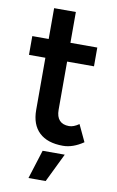

<svg xmlns="http://www.w3.org/2000/svg" viewBox="-95 -707 581 957"><g transform="rotate(10 196.0 -228.0)"><path d="M99 -141V-405H16V-500H99V-656H209V-500H345V-405H209V-161Q209 -126 225.5 -108Q242 -90 274 -90Q297 -90 324 -109L364 -24Q311 12 261 12Q182 12 140.5 -27.5Q99 -67 99 -141ZM166 54H278L207 200H120Z"/></g></svg>

Font: Oak Sans SemiBold
Style: Regular
Weight: 600
Designer: Erik Kennedy, Walven
Foundry: Erik Kennedy, Walven
Version: Version 1.000